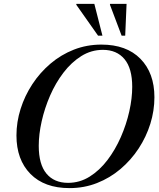

<svg xmlns="http://www.w3.org/2000/svg" viewBox="-20 -955 816 986"><path d="M773 -455.5Q773 -386.5 752 -319.2Q731 -252 692 -192.5Q653 -133 598.8 -87Q544.5 -41 478.2 -15Q412 11 337 11Q208 11 136.2 -62Q64.5 -135 64.5 -259.5Q64.5 -328.5 85.8 -395.8Q107 -463 146 -522.5Q185 -582 239 -628Q293 -674 359.2 -700Q425.5 -726 500.5 -726Q629.5 -726 701.2 -653Q773 -580 773 -455.5ZM179 -206Q179 -111 218.5 -63.5Q258 -16 329.5 -16Q389.5 -16 440.5 -48Q491.5 -80 531.8 -133Q572 -186 600.5 -251Q629 -316 644 -383Q659 -450 659 -509Q659 -604 619.2 -651.5Q579.5 -699 508.5 -699Q448.5 -699 397.5 -667Q346.5 -635 306 -582Q265.5 -529 237.2 -464Q209 -399 194 -332Q179 -265 179 -206ZM506 -772H483.5L371.5 -931L372.5 -935H464.5ZM623 -772H604.5L544.5 -931L545.5 -935H630Z"/></svg>

Font: Newsreader 72pt Medium
Style: Italic
Weight: 500
Italic angle: -17°
Designer: Hugues Gentile
Foundry: Production Type
Version: Version 1.003; ttfautohint (v1.8.3)